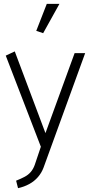

<svg xmlns="http://www.w3.org/2000/svg" viewBox="-20 -762 474 1001"><path d="M161 98Q153 120 140 135Q127 150 108 160Q89 170 64 180L74 219Q106 212 132.5 197.5Q159 183 178 161Q197 139 207 112L424 -485H369L217 -68L57 -494L10 -472L193 3ZM205 -589 290 -742H224L169 -601Z"/></svg>

Font: Catamaran ExtraLight
Style: Regular
Weight: 250
Designer: Pria Ravichandran
Version: Version 2.000